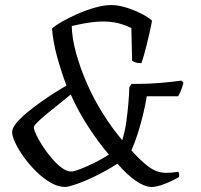

<svg xmlns="http://www.w3.org/2000/svg" viewBox="-20 -740 795 760"><path d="M238 0Q210 0 180.5 -17Q151 -34 123.5 -61Q96 -88 74.5 -118Q53 -148 40.5 -174.5Q28 -201 28 -217Q28 -232 44 -252Q60 -272 86 -293.5Q112 -315 141.5 -336Q171 -357 198 -374Q225 -391 243 -401Q221 -461 205.5 -517.5Q190 -574 186 -627Q197 -638 224 -653.5Q251 -669 286 -684.5Q321 -700 356.5 -710Q392 -720 420 -720Q446 -720 476.5 -711Q507 -702 535.5 -688Q564 -674 582 -658Q572 -608 560.5 -562Q549 -516 540 -490Q533 -490 525.5 -491Q518 -492 512 -494.5Q506 -497 503 -499L500 -629Q465 -646 431.5 -651.5Q398 -657 358.5 -653.5Q319 -650 264 -637Q265 -589 281 -530.5Q297 -472 324 -410Q351 -348 387.5 -290Q424 -232 464 -185Q475 -222 480 -258Q485 -294 488 -329Q491 -364 492 -395L501 -408H527Q571 -408 617 -412Q663 -416 698 -421L706 -413Q701 -392 695.5 -379.5Q690 -367 685 -359H561Q556 -327 546.5 -287.5Q537 -248 525 -210.5Q513 -173 500 -145Q536 -104 568.5 -80Q601 -56 636 -56Q644 -56 654.5 -56.5Q665 -57 685 -60Q688 -58 689 -52Q690 -46 688 -39Q684 -36 665 -26.5Q646 -17 622 -8.5Q598 0 580 0Q553 0 518 -24Q483 -48 445 -92Q404 -66 360.5 -44.5Q317 -23 283.5 -11.5Q250 0 238 0ZM263 -61Q272 -61 297 -70.5Q322 -80 352.5 -95Q383 -110 411 -128Q370 -176 330 -237.5Q290 -299 260 -366Q237 -347 212 -327Q187 -307 164.5 -288.5Q142 -270 128 -256Q114 -242 114 -236Q114 -227 123.5 -206.5Q133 -186 149 -161.5Q165 -137 184.5 -114Q204 -91 224 -76Q244 -61 263 -61Z"/></svg>

Font: Texturina 12pt ExtraLight
Style: Italic
Weight: 250
Italic angle: -11°
Designer: Guillermo Torres Carreño
Foundry: Omnibus-Type
Version: Version 1.002